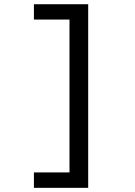

<svg xmlns="http://www.w3.org/2000/svg" viewBox="-20 -734 640 912"><path d="M141.1 85H310.1V-641.1H141.1V-713.9H398.9V158.2H141.1Z"/></svg>

Font: Apple Sans Adjectives
Style: Regular
Weight: 400
Monospace: yes
Foundry: Apple Sans Adjectives
Version: Version 0.01